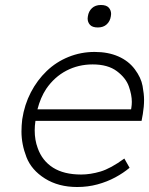

<svg xmlns="http://www.w3.org/2000/svg" viewBox="-20 -739 597 769"><path d="M289 10Q214 10 160 -24Q106 -58 86 -109.5Q66 -161 66 -212Q66 -236 69 -261Q78 -320 103.5 -369Q129 -418 167 -454.5Q205 -491 254.5 -511Q304 -531 359 -531Q413 -531 454 -513Q495 -495 520 -461.5Q545 -428 551 -395Q557 -362 557 -339Q557 -312 552 -282L547 -255H122Q119 -235 119 -217Q119 -178 131 -146Q149 -95 192.5 -67.5Q236 -40 305 -40Q342 -40 382.5 -52Q423 -64 478 -104L499 -67Q474 -46 441.5 -28.5Q409 -11 370.5 -0.5Q332 10 289 10ZM505 -301 506 -307Q508 -319 508 -331Q508 -359 496 -393Q484 -427 448 -454Q412 -481 351 -481Q294 -481 246 -456Q198 -431 165 -383Q142 -348 130 -301ZM372 -629Q350 -629 340.5 -639.5Q331 -650 331 -665Q331 -669 332 -674Q335 -694 348.5 -706.5Q362 -719 384 -719Q406 -719 415.5 -708.5Q425 -698 425 -683Q425 -679 424 -674Q421 -654 407.5 -641.5Q394 -629 372 -629Z"/></svg>

Font: Lexend ExtLt
Style: Italic
Weight: 250
Italic angle: -8.13011°
Designer: Bonnie Shaver-Troup, Thomas Jockin
Foundry: Lexend
Version: Version 1.007